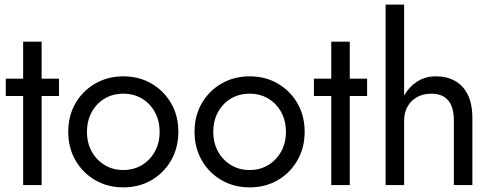

<svg xmlns="http://www.w3.org/2000/svg" viewBox="-20 -800 2137 830"><path d="M160 -620V-460H235V-385H160V0H80V-385H5V-460H80V-620Z M275 -230Q275 -300 306.5 -354Q338 -408 392 -439Q446 -470 513 -470Q581 -470 634.5 -439Q688 -408 719.5 -354Q751 -300 751 -230Q751 -161 719.5 -106.5Q688 -52 634.5 -21Q581 10 513 10Q446 10 392 -21Q338 -52 306.5 -106.5Q275 -161 275 -230ZM356 -230Q356 -182 376.5 -145Q397 -108 432.5 -86.5Q468 -65 513 -65Q558 -65 593.5 -86.5Q629 -108 649.5 -145Q670 -182 670 -230Q670 -278 649.5 -315.5Q629 -353 593.5 -374Q558 -395 513 -395Q468 -395 432.5 -374Q397 -353 376.5 -315.5Q356 -278 356 -230Z M821 -230Q821 -300 852.5 -354Q884 -408 938 -439Q992 -470 1059 -470Q1127 -470 1180.5 -439Q1234 -408 1265.5 -354Q1297 -300 1297 -230Q1297 -161 1265.5 -106.5Q1234 -52 1180.5 -21Q1127 10 1059 10Q992 10 938 -21Q884 -52 852.5 -106.5Q821 -161 821 -230ZM902 -230Q902 -182 922.5 -145Q943 -108 978.5 -86.5Q1014 -65 1059 -65Q1104 -65 1139.5 -86.5Q1175 -108 1195.5 -145Q1216 -182 1216 -230Q1216 -278 1195.5 -315.5Q1175 -353 1139.5 -374Q1104 -395 1059 -395Q1014 -395 978.5 -374Q943 -353 922.5 -315.5Q902 -278 902 -230Z M1492 -620V-460H1567V-385H1492V0H1412V-385H1337V-460H1412V-620Z M1727 0H1647V-780H1727V-387Q1747 -423 1780 -445Q1816 -470 1864 -470Q1912 -470 1947.5 -450Q1983 -430 2002.5 -390Q2022 -350 2022 -290V0H1942V-280Q1942 -337 1917.5 -366Q1893 -395 1844 -395Q1809 -395 1782.5 -380Q1756 -365 1741.5 -339Q1727 -313 1727 -280Z"/></svg>

Font: Jost
Style: Regular
Weight: 400
Version: Version 3.710